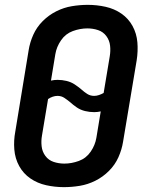

<svg xmlns="http://www.w3.org/2000/svg" viewBox="-20 -763 616 791"><path d="M243 8Q276 8 309 2.5Q342 -3 373 -18.5Q404 -34 429 -59Q454 -84 468 -115.5Q482 -147 487 -179L543 -514Q549 -552 546 -588.5Q543 -625 526 -656Q509 -687 480 -707Q451 -727 415 -735Q379 -743 342 -743H341Q309 -743 276 -737.5Q243 -732 212 -716.5Q181 -701 156 -676Q131 -651 117 -619.5Q103 -588 98 -556L43 -221Q36 -184 39 -147Q42 -110 59 -79Q76 -48 105 -28Q134 -8 170 0Q206 8 243 8ZM368 -368Q352 -368 339.5 -376Q327 -384 317 -393L316 -394Q303 -405 288 -415Q273 -425 254.5 -429.5Q236 -434 217 -434Q204 -434 190 -431L208 -540Q213 -570 231.5 -597Q250 -624 280 -635Q310 -646 340 -646Q363 -646 384 -639Q405 -632 418 -614.5Q431 -597 433.5 -575Q436 -553 432 -530L407 -380Q398 -375 388 -371.5Q378 -368 368 -368ZM245 -89Q222 -89 201 -96Q180 -103 167 -120.5Q154 -138 151.5 -160.5Q149 -183 153 -205L178 -355Q187 -361 197 -364.5Q207 -368 217 -368Q233 -368 245.5 -359.5Q258 -351 269 -342Q282 -330 297 -320Q312 -310 330.5 -305.5Q349 -301 368 -301Q381 -301 395 -304L377 -195Q372 -165 353.5 -138Q335 -111 305 -100Q275 -89 245 -89Z"/></svg>

Font: Iosevka Sparkle Semibold
Style: Italic
Weight: 600
Italic angle: -9°
Designer: Belleve Invis
Foundry: Belleve Invis
Version: Version 4.5.0; ttfautohint (v1.8.3)